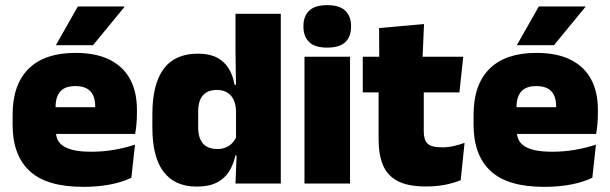

<svg xmlns="http://www.w3.org/2000/svg" viewBox="-20 -713 2372 746"><path d="M303 13Q161.5 13 95.2 -48.5Q29 -110 29 -228.5V-267Q29 -384.5 91.2 -446Q153.5 -507.5 273 -507.5Q352.5 -507.5 405.5 -481.2Q458.5 -455 485.2 -405.8Q512 -356.5 512 -287V-271.5Q512 -251.5 510.2 -230.8Q508.5 -210 505 -192.5H346.5Q348.5 -223 349.2 -250Q350 -277 350 -298.5Q350 -324.5 342 -342.2Q334 -360 317 -369.2Q300 -378.5 273 -378.5Q232.5 -378.5 214.2 -357.5Q196 -336.5 196 -298V-253.5L197 -234.5V-203.5Q197 -188 202.5 -173.5Q208 -159 222.8 -147.8Q237.5 -136.5 264.8 -130Q292 -123.5 335.5 -123.5Q380 -123.5 422.5 -130.8Q465 -138 504.5 -151L490.5 -22.5Q456 -5.5 408.2 3.8Q360.5 13 303 13ZM122.5 -192.5V-296.5H469.5V-192.5ZM282.5 -688H463.5V-686L341.5 -537.5H198V-539Z M744.5 12Q659.5 12 615.8 -45.2Q572 -102.5 572 -217V-269.5Q572 -386 615.8 -445.2Q659.5 -504.5 749.5 -504.5Q793.5 -504.5 822.5 -489.5Q851.5 -474.5 868.2 -447.5Q885 -420.5 891.5 -383.5H937L897 -281Q896.5 -307 887.8 -325.2Q879 -343.5 862.8 -353.5Q846.5 -363.5 822.5 -363.5Q787 -363.5 768.5 -342.5Q750 -321.5 750 -279.5V-219Q750 -176.5 768.8 -155.2Q787.5 -134 825 -134Q843.5 -134 858.2 -140.5Q873 -147 883.5 -158.5Q894 -170 900 -185L943.5 -109H894.5Q887.5 -75 870.5 -47.5Q853.5 -20 823 -4Q792.5 12 744.5 12ZM895 0 900 -128.5 897 -153V-350V-372.5L895 -517V-659.5H1071V0Z M1163 0V-492.5H1340V0ZM1251.5 -528Q1203 -528 1181 -549.8Q1159 -571.5 1159 -608.5V-612.5Q1159 -649.5 1181 -671.2Q1203 -693 1251.5 -693Q1299.5 -693 1321.8 -671.2Q1344 -649.5 1344 -612.5V-608.5Q1344 -571 1321.8 -549.5Q1299.5 -528 1251.5 -528Z M1634.5 11.5Q1566 11.5 1525.8 -9.2Q1485.5 -30 1468.2 -71Q1451 -112 1451 -172V-436H1626.5V-202Q1626.5 -170 1641 -155.2Q1655.5 -140.5 1698 -140.5Q1721 -140.5 1743.8 -145.8Q1766.5 -151 1785 -158L1770 -13Q1744 -2 1710 4.8Q1676 11.5 1634.5 11.5ZM1389.5 -354V-492.5H1780L1765 -354ZM1453.5 -480.5 1453 -604 1627.5 -619.5 1621.5 -480.5Z M2094 13Q1952.5 13 1886.2 -48.5Q1820 -110 1820 -228.5V-267Q1820 -384.5 1882.2 -446Q1944.5 -507.5 2064 -507.5Q2143.5 -507.5 2196.5 -481.2Q2249.5 -455 2276.2 -405.8Q2303 -356.5 2303 -287V-271.5Q2303 -251.5 2301.2 -230.8Q2299.5 -210 2296 -192.5H2137.5Q2139.5 -223 2140.2 -250Q2141 -277 2141 -298.5Q2141 -324.5 2133 -342.2Q2125 -360 2108 -369.2Q2091 -378.5 2064 -378.5Q2023.5 -378.5 2005.2 -357.5Q1987 -336.5 1987 -298V-253.5L1988 -234.5V-203.5Q1988 -188 1993.5 -173.5Q1999 -159 2013.8 -147.8Q2028.5 -136.5 2055.8 -130Q2083 -123.5 2126.5 -123.5Q2171 -123.5 2213.5 -130.8Q2256 -138 2295.5 -151L2281.5 -22.5Q2247 -5.5 2199.2 3.8Q2151.5 13 2094 13ZM1913.5 -192.5V-296.5H2260.5V-192.5ZM2073.5 -688H2254.5V-686L2132.5 -537.5H1989V-539Z"/></svg>

Font: Anek Latin Medium ExtraBold
Style: Regular
Weight: 800
Version: Version 1.003